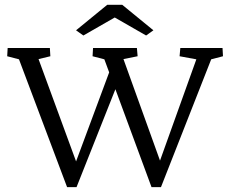

<svg xmlns="http://www.w3.org/2000/svg" viewBox="-20 -772 950 795"><path d="M473.6 -442.4 296.9 2.9H257.8L58.6 -526.4L9.8 -539.1L11.7 -573.2H186.5L188.5 -539.1L139.6 -527.3L300.8 -87.9H289.1L449.2 -518.6ZM607.4 2.9 412.1 -526.4 363.3 -539.1 365.2 -573.2H546.9L549.8 -539.1L491.2 -527.3L649.4 -87.9H635.7L793 -526.4L723.6 -539.1L726.6 -573.2H901.4L903.3 -539.1L854.5 -526.4L646.5 2.9ZM615.2 -646.5 585 -625 426.8 -715.8H483.4L325.2 -625L294.9 -646.5L423.8 -752H486.3Z"/></svg>

Font: Crimson Pro Light
Style: Regular
Weight: 300
Designer: Jacques Le Bailly
Foundry: Baron von Fonthausen
Version: Version 1.003